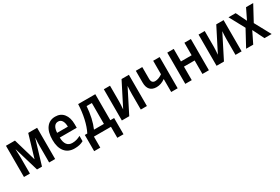

<svg xmlns="http://www.w3.org/2000/svg" viewBox="80 -1621 4208 2881"><g transform="rotate(-30 2184.0 -180.0)"><path d="M606 0H502V-291Q502 -352 508 -419H504L378 0H292L167 -419H164Q169 -346 169 -290V0H66V-541H222L336 -150L452 -541H606Z M1121 -307V-244H827Q828 -163 859.5 -121Q891 -79 952 -79Q991 -79 1024.5 -88.5Q1058 -98 1096 -118V-26Q1061 -7 1024.5 1.5Q988 10 941 10Q832 10 773 -63Q714 -136 714 -267Q714 -403 769 -477Q824 -551 923 -551Q1016 -551 1068.5 -485Q1121 -419 1121 -307ZM828 -325H1014Q1014 -389 991 -427Q968 -465 924 -465Q881 -465 856.5 -430Q832 -395 828 -325Z M1614 -90H1680V191H1573V0H1278V191H1172V-90H1215Q1260 -178 1286 -296Q1312 -414 1317 -541H1614ZM1412 -452Q1397 -242 1331 -90H1503V-452Z M1869 -273Q1869 -225 1862 -134L2069 -541H2196V0H2090V-265Q2090 -331 2096 -407L1890 0H1762V-541H1869Z M2428 -339Q2428 -261 2492 -261Q2550 -261 2617 -307V-541H2729V0H2617V-225Q2545 -172 2466 -172Q2392 -172 2354 -214Q2316 -256 2316 -337V-541H2428Z M2973 -324H3158V-541H3270V0H3158V-234H2973V0H2861V-541H2973Z M3510 -273Q3510 -225 3503 -134L3710 -541H3837V0H3731V-265Q3731 -331 3737 -407L3531 0H3403V-541H3510Z M3922 -541H4046L4136 -357L4226 -541H4350L4207 -276L4357 0H4233L4135 -197L4038 0H3915L4065 -277Z"/></g></svg>

Font: Noto Sans Display Medium Narrow
Style: Regular
Weight: 500
Width: 4
Designer: Monotype Design team
Foundry: Monotype Imaging Inc.
Version: Version 1.000